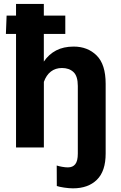

<svg xmlns="http://www.w3.org/2000/svg" viewBox="-20 -768 629 1000"><path d="M148.4 -591.3H10.7L14.4 -686.8H159.4H320.1V-591.3ZM530.3 31.7Q530.3 123.5 484.7 168.2Q439.2 212.9 360.1 212.9Q339.4 212.9 313.7 209Q288.1 205.1 275.9 200.7L275.4 94Q286.1 97.7 302.9 100.7Q319.6 103.8 333.7 103.8Q359.1 103.8 372.2 87Q385.3 70.3 385.3 32V-320.1Q385.3 -371.6 362.7 -392.7Q340.1 -413.8 302.7 -413.8Q269 -413.8 245.1 -395.4Q221.2 -377 208.5 -341.6V0H63.5V-747.6H208.3V-447.3Q234.1 -485.4 272.6 -505.4Q311 -525.4 363.8 -525.4Q436.5 -525.4 483.4 -479Q530.3 -432.6 530.3 -331.5Z"/></svg>

Font: RobotoFlex
Style: Regular
Weight: 400
Designer: Berlow after Robertson
Foundry: Google
Version: Version 2.136